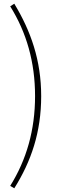

<svg xmlns="http://www.w3.org/2000/svg" viewBox="-20 -881 339 1035"><path d="M57 134C148 -11 202 -168 202 -363C202 -556 146 -714 57 -861L35 -847C123 -706 169 -546 169 -363C169 -180 123 -20 35 121Z"/></svg>

Font: SSpoqa Han Sans Neo Thin
Style: Regular
Weight: 100
Designer: [Spoqa Han Sans Neo] Dong-huui Kim  Younghwa Kang  Yujin Lee  [Noto Sans] Ryoko NISHIZUKA  (kana & ideographs); Paul D. 
Foundry: Spoqa (http://www.spoqa-han-sans.com)
Version: Version 1.000